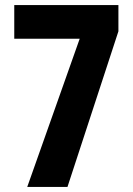

<svg xmlns="http://www.w3.org/2000/svg" viewBox="-20 -734 521 754"><path d="M87 0 293 -582H36V-714H445V-611L245 0Z"/></svg>

Font: Noto Sans Lao Looped ExtraCondensed ExtraBold
Style: Regular
Weight: 800
Width: 2
Designer: Mark Frömberg, Ben Mitchell
Foundry: The Fontpad Ltd
Version: Version 1.002; ttfautohint (v1.8.4.7-5d5b)